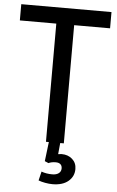

<svg xmlns="http://www.w3.org/2000/svg" viewBox="-63 -788 648 1060"><g transform="rotate(5 261.0 -257.5)"><path d="M213 -655H11V-745H511V-655H312V0H292L286 62Q298 60 305 60Q341 60 364.5 81Q388 102 388 136Q388 177 356.5 203.5Q325 230 269 230Q250 230 228 226Q206 222 191 216L203 166Q230 176 263 176Q286 176 299 166Q312 156 312 139Q312 124 303 116Q294 108 277 108Q253 108 237 116L216 107L229 0H213Z"/></g></svg>

Font: Eudoxus Sans Medium
Style: Regular
Weight: 500
Designer: Stijn de Vries
Foundry: tokotype
Version: Version 2.005